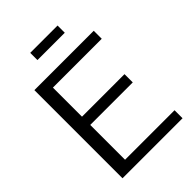

<svg xmlns="http://www.w3.org/2000/svg" viewBox="-253 -992 1101 1101"><g transform="rotate(-45 297.0 -441.5)"><path d="M71.3 0V-714.8H552.7V-649.9H156.7V-414.1H501.5V-347.2H156.7V-64.9H558.1V0ZM205.6 -824.2V-882.8H427.2V-824.2Z"/></g></svg>

Font: Pontano Sans
Style: Regular
Weight: 400
Designer: Vernon Adams
Foundry: Vernon Adams
Version: Version 2.001